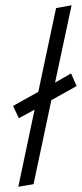

<svg xmlns="http://www.w3.org/2000/svg" viewBox="-20 -712 312 732"><path d="M272 -383.8 251 -432.1 189.9 -397 252.9 -691.9 193.8 -681.2 126 -361.8 29.8 -308.1 51.8 -261.2 111.8 -293.9 49.8 0 107.9 -9.8 175.8 -330.1Z"/></svg>

Font: Comic Neue Angular
Style: Italic
Weight: 400
Italic angle: -12°
Designer: Craig Rozynski
Foundry: Craig Rozynski
Version: Version 2.003